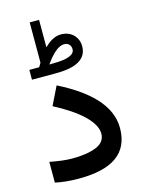

<svg xmlns="http://www.w3.org/2000/svg" viewBox="-126 -922 741 995"><g transform="rotate(-15 244.5 -425.0)"><path d="M68.4 -611.8V-559.1H198.2C305.7 -559.1 364.3 -590.8 364.7 -659.2C364.7 -684.1 356.4 -705.1 339.4 -722.2C322.3 -738.8 300.3 -747.1 273.4 -747.1C240.2 -747.1 211.4 -729 184.1 -701.7V-849.1H133.8V-633.3C129.9 -627 126.5 -619.1 121.1 -611.8ZM175.8 -611.8C211.4 -662.6 246.1 -693.8 275.9 -693.8C298.8 -693.8 312.5 -679.2 312.5 -657.7C312.5 -629.9 279.3 -612.3 197.8 -612.3ZM164.6 -110.4C130.9 -110.4 87.4 -116.2 44.9 -124.5V-13.2C83.5 -4.9 125 -1 171.9 -1C349.6 -1 444.3 -63 444.3 -200.2C444.3 -323.7 337.9 -420.4 184.1 -497.6L135.7 -398.9C267.1 -330.6 343.3 -258.8 343.3 -196.8C343.3 -166 326.7 -143.6 293.9 -130.4C261.2 -117.2 217.8 -110.4 164.6 -110.4Z"/></g></svg>

Font: Vazirmatn Medium
Style: Regular
Weight: 500
Designer: Saber Rastikerdar
Foundry: Saber Rastikerdar
Version: Version 33.003